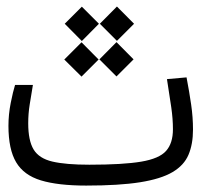

<svg xmlns="http://www.w3.org/2000/svg" viewBox="-20 -576 626 598"><path d="M248.5 2Q160.6 2 107.4 -14.2Q54.2 -30.3 30.3 -70.6Q6.3 -110.8 6.3 -184.1Q6.3 -219.7 13.4 -255.4Q20.5 -291 26.9 -311.5H82.5Q77.1 -278.8 72.5 -250.5Q67.9 -222.2 67.9 -191.9Q67.9 -138.2 84.7 -110.4Q101.6 -82.5 143.1 -72.8Q184.6 -63 258.3 -63Q363.3 -63 419.7 -72.5Q476.1 -82 497.3 -106Q518.6 -129.9 518.6 -173.3Q518.6 -206.1 513.4 -241.9Q508.3 -277.8 500 -329.6L561 -335Q569.8 -289.1 575.4 -250Q581.1 -210.9 581.1 -172.4Q581.1 -127 567.1 -94Q553.2 -61 517.1 -39.8Q481 -18.6 416 -8.3Q351.1 2 248.5 2ZM342.8 -337.9 289.6 -391.1 342.8 -444.8 396 -391.1ZM344.2 -448.7 291 -502 344.2 -555.7 397.5 -502ZM233.9 -337.4 180.2 -390.6 233.9 -444.3 287.1 -390.6ZM234.9 -448.2 181.6 -502 234.9 -555.2 288.1 -502Z"/></svg>

Font: Cascadia Mono PL Light
Style: Regular
Weight: 300
Monospace: yes
Designer: Aaron Bell
Foundry: Saja Typeworks
Version: Version 2404.023; ttfautohint (v1.8.4)